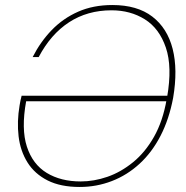

<svg xmlns="http://www.w3.org/2000/svg" viewBox="-20 -732 739 764"><path d="M297 12Q221 12 169.5 -14Q118 -40 89.5 -85.5Q61 -131 54 -189.5Q47 -248 58 -313Q60 -325 61.5 -332Q63 -339 66 -351H655L651 -329H84Q64 -219 87 -148.5Q110 -78 166 -44Q222 -10 301 -10Q354 -10 407.5 -28.5Q461 -47 509.5 -86.5Q558 -126 593 -188Q628 -250 643 -336L645 -346Q666 -466 640 -542.5Q614 -619 556.5 -655Q499 -691 424 -691Q328 -691 255 -643.5Q182 -596 134 -505H110Q141 -566 186 -612.5Q231 -659 291 -685.5Q351 -712 427 -712Q526 -712 586 -666Q646 -620 667 -537.5Q688 -455 669 -343Q653 -258 619 -192Q585 -126 535.5 -80.5Q486 -35 425 -11.5Q364 12 297 12Z"/></svg>

Font: DM Sans 17pt Thin
Style: Italic
Weight: 250
Italic angle: -10°
Version: Version 4.004;gftools[0.9.30]